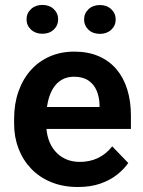

<svg xmlns="http://www.w3.org/2000/svg" viewBox="-20 -747 578 777"><path d="M295.4 9.8Q235.4 9.8 187.5 -9.8Q139.6 -29.3 106.2 -64.2Q72.8 -99.1 54.9 -145.8Q37.1 -192.4 37.1 -246.1V-265.6Q37.1 -326.7 54.7 -376.7Q72.3 -426.8 104.5 -462.9Q136.7 -499 181.6 -518.6Q226.6 -538.1 280.8 -538.1Q336.9 -538.1 379.9 -519.3Q422.9 -500.5 451.7 -466.3Q480.5 -432.1 495.1 -384.5Q509.8 -336.9 509.8 -279.3V-225.1H95.7V-314H382.8V-323.7Q381.8 -354.5 371.1 -380.1Q360.4 -405.8 337.9 -421.1Q315.4 -436.5 279.8 -436.5Q251 -436.5 229.7 -424.1Q208.5 -411.6 194.6 -388.9Q180.7 -366.2 173.8 -335Q167 -303.7 167 -265.6V-246.1Q167 -212.9 176 -184.6Q185.1 -156.2 202.9 -135.5Q220.7 -114.7 245.8 -103.3Q271 -91.8 303.2 -91.8Q343.8 -91.8 376.7 -107.7Q409.7 -123.5 434.1 -154.8L499 -87.4Q482.4 -63 454.3 -40.5Q426.3 -18.1 386.7 -4.2Q347.2 9.8 295.4 9.8ZM87.4 -668.5Q87.4 -693.4 105.5 -710.2Q123.5 -727.1 151.4 -727.1Q179.7 -727.1 197.5 -710.2Q215.3 -693.4 215.3 -668.5Q215.3 -644 197.5 -627.2Q179.7 -610.4 151.4 -610.4Q123.5 -610.4 105.5 -627.2Q87.4 -644 87.4 -668.5ZM320.3 -668Q320.3 -692.9 338.1 -709.7Q356 -726.6 384.3 -726.6Q412.1 -726.6 430.2 -709.7Q448.2 -692.9 448.2 -668Q448.2 -643.6 430.2 -626.7Q412.1 -609.9 384.3 -609.9Q356 -609.9 338.1 -626.7Q320.3 -643.6 320.3 -668Z"/></svg>

Font: Roboto SemiBold
Style: Regular
Weight: 600
Designer: Christian Robertson
Foundry: Google
Version: Version 3.009; 2024